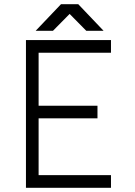

<svg xmlns="http://www.w3.org/2000/svg" viewBox="-20 -890 638 910"><path d="M149 -744H231L310 -824L389 -744H471L351 -870H269ZM103 0H506V-60H163V-329H442V-389H163V-640H506V-700H103Z"/></svg>

Font: Unageo Variable
Style: Regular
Weight: 300
Designer: Richard Sepsi
Foundry: Richard Sepsi
Version: Version 2.200